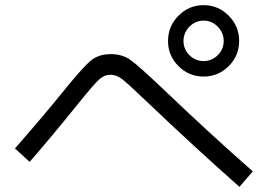

<svg xmlns="http://www.w3.org/2000/svg" viewBox="-20 -797 1040 745"><path d="M825 -693.5Q802 -717 770 -717Q738 -717 715 -693.5Q692 -670 692 -638Q692 -606 715 -583Q738 -560 770 -560Q802 -560 825 -583Q848 -606 848 -638Q848 -670 825 -693.5ZM95 -169 38 -221Q151 -350 221 -437Q302 -537 332.5 -562Q363 -587 410 -587Q454 -587 485.5 -565Q517 -543 621 -444Q799 -274 961 -132L909 -72Q736 -225 546 -406Q474 -475 452.5 -491Q431 -507 408 -507Q385 -507 365 -489Q345 -471 286 -398Q174 -259 95 -169ZM867.5 -736Q908 -695 908 -638Q908 -581 867.5 -540.5Q827 -500 770 -500Q713 -500 672.5 -540.5Q632 -581 632 -638Q632 -695 672.5 -736Q713 -777 770 -777Q827 -777 867.5 -736Z"/></svg>

Font: M PLUS 1p
Style: Regular
Weight: 400
Version: Version 1.062